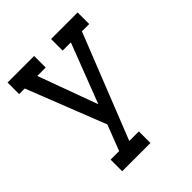

<svg xmlns="http://www.w3.org/2000/svg" viewBox="-204 -629 983 983"><g transform="rotate(-45 287.0 -138.0)"><path d="M15.6 -506.3H208V-422.4H147L265.6 -99.1L390.1 -422.4H330.6V-506.3H522.9V-422.4H470.2L244.6 146H314V230H109.4V146H171.4L225.1 6.8L56.2 -422.4H15.6Z"/></g></svg>

Font: Twentytwelve Slab
Style: TwentytwelveSlab
Weight: 400
Designer: Domenico Catapano
Version: Version 1.00 2012